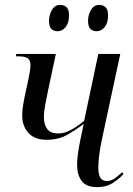

<svg xmlns="http://www.w3.org/2000/svg" viewBox="-20 -757 545 787"><path d="M378 10Q333 10 314.5 -15.5Q296 -41 296 -81Q296 -120 309 -182L323 -249Q293 -226 256.5 -205Q220 -184 171 -184Q122 -184 96.5 -212Q71 -240 71 -285Q71 -304 75 -328Q79 -352 86 -384L94 -420Q99 -445 102 -461.5Q105 -478 105 -490Q105 -511 93 -518.5Q81 -526 58 -526H45L47 -536H209L178 -391Q171 -357 165.5 -328.5Q160 -300 160 -277Q160 -246 173.5 -228Q187 -210 219 -210Q244 -210 270 -224Q296 -238 325 -262L383 -536H473L398 -187Q391 -154 387 -124Q383 -94 383 -70Q383 -43 391 -29Q399 -15 418 -15Q432 -15 445 -22.5Q458 -30 481 -51L486 -43Q465 -21 440 -5.5Q415 10 378 10ZM377 -629Q360 -629 350.5 -638.5Q341 -648 341 -672Q341 -696 353 -716.5Q365 -737 387 -737Q403 -737 413 -727Q423 -717 423 -694Q423 -663 409 -646Q395 -629 377 -629ZM217 -629Q200 -629 190.5 -638.5Q181 -648 181 -672Q181 -696 193 -716.5Q205 -737 227 -737Q243 -737 253 -727Q263 -717 263 -695Q263 -663 249 -646Q235 -629 217 -629Z"/></svg>

Font: Noto Serif Display Condensed
Style: Italic
Weight: 400
Width: 3
Italic angle: -12°
Designer: Monotype Design Team
Foundry: Monotype Imaging Inc.
Version: Version 2.009